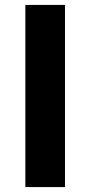

<svg xmlns="http://www.w3.org/2000/svg" viewBox="-20 -760 367 780"><path d="M83 -740H244V0H83Z"/></svg>

Font: Lexend Exa HM Xlight
Style: Bold
Weight: 700
Designer: Bonnie Shaver-Troup, Thomas Jockin, Octavio Pardo
Foundry: Lexend
Version: Version 1.091